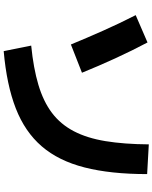

<svg xmlns="http://www.w3.org/2000/svg" viewBox="87 -880 826 1040"><g transform="rotate(90 500.0 -360.0)"><path d="M227 -116Q349 -128 439.5 -155Q530 -182 591.5 -228.5Q653 -275 690.5 -346.5Q728 -418 744.5 -518.5Q761 -619 762 -753L923 -744Q923 -546 887 -405Q851 -264 772.5 -173Q694 -82 567 -32.5Q440 17 257 33ZM221 -331Q186 -416 146 -506Q106 -596 62 -682L210 -746Q254 -663 296 -571.5Q338 -480 374 -391Z"/></g></svg>

Font: M PLUS 2 ExtraBold
Style: Regular
Weight: 800
Version: Version 1.001